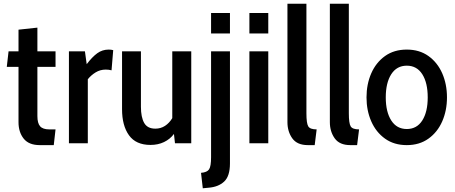

<svg xmlns="http://www.w3.org/2000/svg" viewBox="-20 -770 2446 1032"><path d="M194 10Q135 10 107.2 -25Q79.5 -60 79.5 -113V-410.5H16.5L26 -494H79.5V-610.5L181 -621.5V-494H278.5V-410.5H181V-146Q181 -107.5 195.8 -91Q210.5 -74.5 245 -74.5H278.5L269 10Z M350.5 0V-494H436.5L446 -425Q475.5 -464 502.8 -483.8Q530 -503.5 564 -503.5Q577.5 -503.5 588.5 -500.5L579.5 -392Q565 -396 548.5 -396Q518.5 -396 493.8 -380.8Q469 -365.5 452 -344V0Z M789 9Q710.5 9 673.2 -43Q636 -95 636 -183V-494H737.5V-196Q737.5 -140 755 -109.2Q772.5 -78.5 815 -78.5Q844 -78.5 867 -93.5Q890 -108.5 906 -135V-494H1008V0H920.5L915 -50Q894 -22 861.8 -6.5Q829.5 9 789 9Z M1114.5 -590V-700H1216V-590ZM1070 242 1060.5 159Q1093 156.5 1103.8 140.2Q1114.5 124 1114.5 75V-494H1216V108.5Q1216 177 1184.8 206Q1153.5 235 1101 239Z M1320.5 -590V-700H1422V-590ZM1320.5 0V-494H1422V0Z M1635 10Q1577 10 1551 -26.5Q1525 -63 1525 -113.5V-750H1627V-161Q1627 -107.5 1636.8 -91Q1646.5 -74.5 1682 -74.5L1671.5 10Z M1863 10Q1805 10 1779 -26.5Q1753 -63 1753 -113.5V-750H1855V-161Q1855 -107.5 1864.8 -91Q1874.5 -74.5 1910 -74.5L1899.5 10Z M2166.5 10Q2098 10 2049.5 -24.8Q2001 -59.5 1975.5 -117.8Q1950 -176 1950 -246.5Q1950 -317.5 1975.5 -375.8Q2001 -434 2049.5 -468.8Q2098 -503.5 2166.5 -503.5Q2234.5 -503.5 2283 -468.8Q2331.5 -434 2357 -375.8Q2382.5 -317.5 2382.5 -246.5Q2382.5 -176 2357 -117.8Q2331.5 -59.5 2283 -24.8Q2234.5 10 2166.5 10ZM2166.5 -76.5Q2220.5 -76.5 2249.8 -122.5Q2279 -168.5 2279 -246.5Q2279 -325 2249.8 -371Q2220.5 -417 2166.5 -417Q2112.5 -417 2083 -371Q2053.5 -325 2053.5 -246.5Q2053.5 -168.5 2083 -122.5Q2112.5 -76.5 2166.5 -76.5Z"/></svg>

Font: Cabin Condensed Medium
Style: Regular
Weight: 500
Width: 3
Designer: Pablo Impallari
Foundry: Pablo Impallari. http://www.impallari.com Igino Marini. http://www.ikern.com
Version: Version 3.001; ttfautohint (v1.8.3)